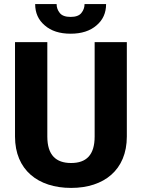

<svg xmlns="http://www.w3.org/2000/svg" viewBox="-20 -919 702 949"><path d="M447.8 -244.1C447.8 -152.3 406.2 -113.3 331.5 -113.3C256.8 -113.3 213.9 -152.3 213.9 -244.1V-710.9H54.2V-244.1C54.2 -79.1 168 9.8 331.5 9.8C494.1 9.8 606.9 -79.1 606.9 -244.1V-710.9H447.8ZM397.9 -898.9C397.9 -882.3 392.6 -867.7 382.3 -855C372.1 -841.8 354 -835.4 329.1 -835.4C303.7 -835.4 285.6 -841.8 275.4 -855C265.1 -867.7 259.8 -882.3 259.8 -898.9H153.8C153.8 -855.5 169.4 -820.3 201.2 -793.5C232.4 -766.1 274.9 -752.4 329.1 -752.4C382.8 -752.4 425.3 -766.1 457 -793.5C488.8 -820.3 504.4 -855.5 504.4 -898.9Z"/></svg>

Font: Vazirmatn ExtraBold
Style: Regular
Weight: 800
Designer: Saber Rastikerdar
Foundry: Saber Rastikerdar
Version: Version 33.003